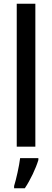

<svg xmlns="http://www.w3.org/2000/svg" viewBox="-20 -780 277 1021"><path d="M168 0V-760H69V0ZM184 71V61H87C82 103 66 174 55 209V221H112C141 178 170 117 184 71Z"/></svg>

Font: Noto Sans Tamil Condensed Medium
Style: Regular
Weight: 500
Width: 3
Designer: Jelle Bosma - Monotype Design Team
Foundry: Monotype Imaging Inc.
Version: Version 2.004